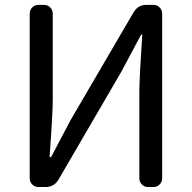

<svg xmlns="http://www.w3.org/2000/svg" viewBox="-20 -753 772 773"><path d="M134.8 0Q120.1 0 109.9 -10.3Q99.6 -20.5 99.6 -35.2V-698.2Q99.6 -712.9 109.9 -723.1Q120.1 -733.4 134.8 -733.4H157.2Q171.9 -733.4 182.1 -723.1Q192.4 -712.9 192.4 -698.2V-351.6Q192.4 -296.9 179.7 -122.1Q179.7 -120.1 182.1 -120.1Q184.6 -120.1 186.5 -122.1L263.7 -268.6L517.6 -703.1Q535.2 -733.4 569.3 -733.4H598.6Q612.3 -733.4 622.6 -723.1Q632.8 -712.9 632.8 -698.2V-35.2Q632.8 -20.5 622.6 -10.3Q612.3 0 598.6 0H575.2Q561.5 0 551.3 -10.3Q541 -20.5 541 -35.2V-384.8Q541 -437.5 552.7 -611.3Q552.7 -614.3 550.3 -614.3Q547.9 -614.3 546.9 -611.3L468.8 -464.8L215.8 -30.3Q198.2 0 163.1 0Z"/></svg>

Font: Gen Jyuu GothicL Regular
Style: Regular
Weight: 400
Designer: [Source Han Sans]
Ryoko NISHIZUKA  (kana & ideographs); Paul D. Hunt (Latin, Greek & Cyrillic); Wenlong ZHANG  (bopomofo
Version: Version 1.002.20150607